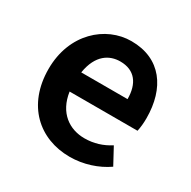

<svg xmlns="http://www.w3.org/2000/svg" viewBox="-122 -623 751 754"><g transform="rotate(30 253.5 -245.5)"><path d="M284 12C346 12 406 -8 452 -40L412 -114C378 -92 340 -80 298 -80C230 -80 169 -120 156 -210H464C468 -228 470 -248 470 -270C470 -406 402 -503 268 -503C152 -503 40 -406 40 -246C40 -82 146 12 284 12ZM158 -298C172 -385 222 -412 270 -412C336 -412 368 -368 368 -298Z"/></g></svg>

Font: DAIFUKU Sans Semibold
Style: Regular
Weight: 600
Designer: Original font ‘Source Sans 3’ : Paul D. Hunt
Foundry: Daifuku
Version: Version 1.000